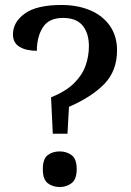

<svg xmlns="http://www.w3.org/2000/svg" viewBox="-20 -744 527 771"><path d="M227 -724Q292 -724 342.5 -702.5Q393 -681 421.5 -640Q450 -599 450 -542Q450 -460 399.5 -407.5Q349 -355 257 -315L251 -207H192L185 -353Q244 -377 277 -409.5Q310 -442 323.5 -480Q337 -518 337 -559Q337 -610 312 -641Q287 -672 233 -672Q176 -672 152 -634Q128 -596 128 -540Q85 -540 58.5 -556Q32 -572 32 -606Q32 -655 79.5 -689.5Q127 -724 227 -724ZM220 7Q191 7 171.5 -8.5Q152 -24 152 -65Q152 -106 171.5 -121Q191 -136 220 -136Q247 -136 267.5 -121Q288 -106 288 -65Q288 -24 267.5 -8.5Q247 7 220 7Z"/></svg>

Font: Noto Serif Sinhala Medium
Style: Regular
Weight: 500
Designer: Jelle Bosma - Monotype Design Team
Foundry: Monotype Imaging Inc.
Version: Version 2.007; ttfautohint (v1.8.4.7-5d5b)